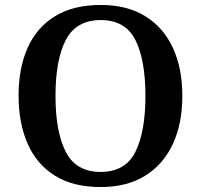

<svg xmlns="http://www.w3.org/2000/svg" viewBox="-20 -745 812 775"><path d="M386 10Q275 10 201.5 -36Q128 -82 91.5 -165Q55 -248 55 -359Q55 -470 91.5 -552Q128 -634 202 -679.5Q276 -725 387 -725Q493 -725 566.5 -679.5Q640 -634 678 -551.5Q716 -469 716 -358Q716 -247 678 -164.5Q640 -82 566.5 -36Q493 10 386 10ZM386 -51Q486 -51 526.5 -132Q567 -213 567 -358Q567 -503 526.5 -583.5Q486 -664 387 -664Q287 -664 245.5 -583.5Q204 -503 204 -358Q204 -213 245.5 -132Q287 -51 386 -51Z"/></svg>

Font: Noto Nastaliq Urdu SemiBold
Style: Regular
Weight: 600
Version: Version 3.007